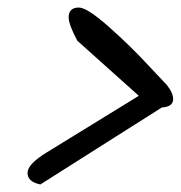

<svg xmlns="http://www.w3.org/2000/svg" viewBox="-20 -537 479 509"><path d="M189 -517Q211 -517 269 -465.5Q327 -414 374 -363L422 -312Q439 -291 439 -274Q439 -254 409 -252Q373 -229 260.5 -158Q148 -87 87 -48Q53 -55 53 -78.5Q53 -102 104 -133L348 -283L185 -429Q162 -472 162 -491Q162 -517 189 -517Z"/></svg>

Font: Mr Dafoe
Style: Regular
Weight: 400
Designer: Alejandro Paul
Foundry: Alejandro Paul
Version: Version 1.000